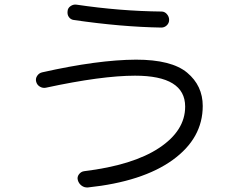

<svg xmlns="http://www.w3.org/2000/svg" viewBox="-20 -785 1040 842"><path d="M181.6 -400.4Q168 -397.5 155.3 -404.8Q142.6 -412.1 138.7 -426.3Q134.8 -440.4 143.1 -452.6Q151.4 -464.8 165 -467.8Q408.2 -522.5 576.2 -523.4Q732.4 -523.4 800.8 -466.3Q869.1 -409.2 869.1 -320.3Q869.1 -178.7 737.3 -83.5Q605.5 11.7 365.2 37.1Q349.6 38.1 337.4 28.8Q325.2 19.5 321.3 4.9Q317.4 -8.8 326.2 -20.5Q335 -32.2 348.6 -34.2Q563.5 -60.5 677.7 -136.2Q792 -211.9 792 -317.4Q792 -453.1 572.3 -453.1Q425.8 -453.1 181.6 -400.4ZM315.4 -764.6Q505.9 -736.3 688.5 -734.4Q702.1 -734.4 711.9 -723.1Q721.7 -711.9 721.7 -697.8Q721.7 -683.6 711.4 -673.8Q701.2 -664.1 687.5 -664.1Q511.7 -667 303.7 -697.3Q290 -699.2 282.2 -710Q274.4 -720.7 276.4 -736.3Q277.3 -750 289.6 -758.3Q301.8 -766.6 315.4 -764.6Z"/></svg>

Font: Rounded Mgen+ 1m regular
Style: Regular
Weight: 400
Designer: [Source Han Sans]
Ryoko NISHIZUKA  (kana & ideographs); Paul D. Hunt (Latin, Greek & Cyrillic); Wenlong ZHANG  (bopomofo
Version: Version 1.059.20150602